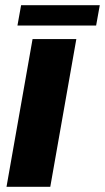

<svg xmlns="http://www.w3.org/2000/svg" viewBox="-20 -717 403 737"><path d="M173 0H5L105 -567H273ZM349 -619H47L61 -697H363Z"/></svg>

Font: Open Sauce One Black Italic
Style: Regular
Weight: 900
Italic angle: -10°
Designer: Alfredo Marco Pradil
Foundry: Creative Sauce Fz LLC
Version: Version 1.477